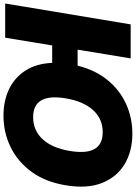

<svg xmlns="http://www.w3.org/2000/svg" viewBox="132 -920 787 1113"><g transform="rotate(90 525.5 -363.5)"><path d="M640.1 9.8Q553.2 9.8 485.6 -22.7Q418 -55.2 377.7 -118.2Q337.4 -181.2 333.5 -272.5H232.4L187.5 0H-10.7L110.4 -727.5H307.6L256.8 -419.9H349.6Q375.5 -523.9 434.1 -594.7Q492.7 -665.5 572.8 -701.4Q652.8 -737.3 743.7 -737.3Q845.2 -737.3 920.2 -692.6Q995.1 -647.9 1029.5 -561.8Q1064 -475.6 1043 -350.6Q1023.4 -232.4 964.4 -152.1Q905.3 -71.8 820.8 -31Q736.3 9.8 640.1 9.8ZM648.4 -162.1Q725.6 -162.1 776.6 -217.8Q827.6 -273.4 844.2 -376Q875.5 -565.4 735.4 -565.4Q658.2 -565.4 607.2 -509.5Q556.2 -453.6 539.1 -350.6Q507.8 -162.1 648.4 -162.1Z"/></g></svg>

Font: Inter Tight Black
Style: Italic
Weight: 900
Italic angle: -9.39999°
Designer: Rasmus Andersson
Foundry: rsms
Version: Version 3.004; ttfautohint (v1.8.4.7-5d5b)